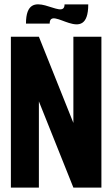

<svg xmlns="http://www.w3.org/2000/svg" viewBox="-20 -850 509 870"><path d="M272.5 -830.1C272.5 -749 97.7 -927.7 97.7 -743.2H205.1C205.1 -830.1 379.9 -634.8 379.9 -830.1ZM312.5 -293 156.2 -683.6H29.3V0H156.2V-390.6L312.5 0H439.5V-683.6H312.5Z"/></svg>

Font: Saman Dere
Style: Regular
Weight: 400
Designer: Tuna Ça_lar Gümü_
Foundry: Tuna Ça_lar Gümü_
Version: Version 1.001;hotconv 1.0.109;makeotfexe 2.5.65596